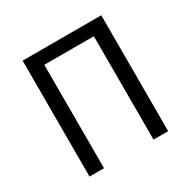

<svg xmlns="http://www.w3.org/2000/svg" viewBox="-154 -837 981 987"><g transform="rotate(-30 336.5 -344.0)"><path d="M569.8 -688V0H482.9V-613.8H189V0H103V-688Z"/></g></svg>

Font: Fira Sans Book
Style: Regular
Weight: 350
Designer: Carrois Corporate & Edenspiekermann AG
Foundry: Carrois Corporate GbR & Edenspiekermann AG
Version: Version 4.203;PS 004.203;hotconv 1.0.88;makeotf.lib2.5.64775